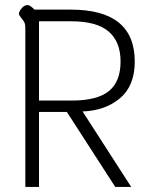

<svg xmlns="http://www.w3.org/2000/svg" viewBox="-20 -738 607 758"><path d="M80 -629Q80 -642 76 -650Q72 -658 64 -667Q60 -672 57 -677Q54 -682 55 -687Q58 -697 67.5 -707.5Q77 -718 90 -718Q94 -718 102 -712.5Q110 -707 116 -700H260Q512 -700 512 -495Q512 -399 453.5 -350Q395 -301 306 -298L498 0H435L244 -296H134V0H80ZM263 -341Q364 -341 410 -378.5Q456 -416 456 -495Q456 -573 409 -613.5Q362 -654 261 -654H134V-341Z"/></svg>

Font: Niramit ExtraLight
Style: Regular
Weight: 200
Designer: Katatrad Aksorn Co.,Ltd.
Foundry: Cadson Demak Co.,Ltd.
Version: Version 1.000; ttfautohint (v1.6)